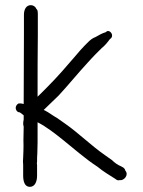

<svg xmlns="http://www.w3.org/2000/svg" viewBox="-20 -708 554 746"><path d="M41 -289C41 -281 46 -274 52 -272H55C60 -270 67 -264 72 -260V-243C70 -234 69 -225 72 -216L71 -163C72 -149 71 -135 71 -122C71 -113 70 -104 70 -96C69 -86 69 -76 70 -67V-26C70 -5 75 18 96 18C117 18 124 -5 124 -25V-67C123 -71 123 -75 124 -80C124 -90 124 -101 125 -112C125 -126 126 -140 126 -155V-233C161 -215 194 -189 224 -165C269 -129 310 -92 359 -60C382 -41 403 -29 428 -13C433 -9 437 -6 445 -8C461 -5 482 -28 467 -45C466 -50 463 -54 459 -57L450 -62C437 -67 425 -76 415 -86C407 -92 398 -98 388 -105C332 -144 287 -190 231 -229L201 -250C186 -258 170 -271 154 -279C153 -279 151 -280 150 -281C168 -299 190 -319 208 -337C246 -378 284 -425 322 -466C332 -478 343 -488 352 -498L367 -513C369 -515 372 -517 374 -520C388 -531 398 -544 407 -556L412 -560C422 -572 409 -591 396 -587L391 -583C378 -579 366 -573 351 -564C340 -560 331 -553 323 -545L309 -531C298 -520 287 -507 276 -494C240 -452 204 -410 164 -370L130 -336C128 -335 127 -333 126 -332V-341C126 -389 126 -524 127 -572V-656C127 -659 126 -663 126 -666C125 -669 124 -671 121 -674C118 -682 109 -688 100 -688C81 -688 73 -670 73 -651V-577C73 -514 72 -368 72 -304C67 -305 60 -307 55 -306H52C46 -303 41 -296 41 -289Z"/></svg>

Font: Scribbler
Style: Regular
Weight: 400
Designer: Mew Too
Foundry: Cannot Into Space Fonts
Version: Version 1.001